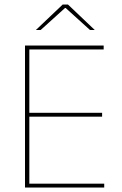

<svg xmlns="http://www.w3.org/2000/svg" viewBox="-20 -844 547 864"><path d="M112 0H92.5V-639H112ZM449 0H99V-17.5H449ZM439.5 -319H102.5V-336.5H439.5ZM446.5 -621.5H98V-639H446.5ZM142 -709.5 262 -823.5H286L406 -709.5V-709H385L275.5 -808H272.5L163 -709H142Z"/></svg>

Font: Anek Malayalam Medium Thin
Style: Regular
Weight: 250
Version: Version 1.003